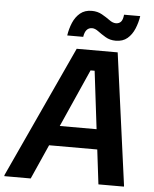

<svg xmlns="http://www.w3.org/2000/svg" viewBox="-90 -889 750 937"><g transform="rotate(5 285.0 -420.5)"><path d="M-33.3 0V-5L264.2 -650H465L552.5 -5V0H427.5L360.8 -550.8H340.8L95.8 0ZM149.2 -169.2 193.3 -267.5H410.8L421.7 -169.2ZM212.5 -710.8Q217.5 -744.2 230 -773.8Q242.5 -803.3 265 -822.1Q287.5 -840.8 321.7 -840.8Q350 -840.8 372.1 -828.3Q394.2 -815.8 411.3 -803.3Q428.3 -790.8 443.3 -790.8Q459.2 -790.8 468.3 -800.8Q477.5 -810.8 480 -835.8H559.2Q554.2 -803.3 541.7 -773.3Q529.2 -743.3 507.1 -724.6Q485 -705.8 450 -705.8Q421.7 -705.8 400 -718.8Q378.3 -731.7 361.7 -744.2Q345 -756.7 330.8 -756.7Q297.5 -756.7 290.8 -710.8Z"/></g></svg>

Font: Familjen Grotesk SemiBold
Style: Italic
Weight: 600
Italic angle: -9.46201°
Designer: Anders Wikstroem, Jonas Baeckman, Matilda Gysing, Kristian Moeller
Foundry: Familjen STHLM AB
Version: Version 2.002